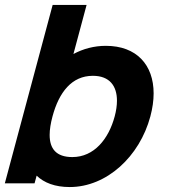

<svg xmlns="http://www.w3.org/2000/svg" viewBox="-45 -740 689 775"><path d="M382.3 -555C334.8 -555 290.5 -543 251.4 -522L304.5 -720H167.5L-25.5 0H94.5L102.9 -31C133.1 -2 177 15 236.5 15C385.5 15 518.5 -108 561.9 -270C570.7 -303 575.1 -334.3 575.1 -363.1C575.1 -478.3 506.2 -555 382.3 -555ZM247 -106C181.7 -106 155.4 -139.9 155.4 -195.3C155.4 -217.1 159.5 -242.3 166.9 -270C193.2 -368 244.8 -434 329.8 -434C398.1 -434 427.1 -392.3 427.1 -333.5C427.1 -313.9 423.9 -292.4 417.9 -270C393.5 -179 335 -106 247 -106Z"/></svg>

Font: Manrope
Style: ExtraBoldItalic
Weight: 800
Italic angle: -15°
Designer: Mikhail Sharanda
Foundry: Mikhail Sharanda
Version: Version 4.502;hotconv 1.0.109;makeotfexe 2.5.65596